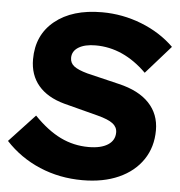

<svg xmlns="http://www.w3.org/2000/svg" viewBox="-68 -759 765 818"><g transform="rotate(5 314.5 -350.0)"><path d="M314 10Q216 10 131 -26Q46 -62 -16 -129L94 -247Q151 -188 207.5 -160.5Q264 -133 328 -133Q381 -133 410.5 -152Q440 -171 440 -205Q440 -228 420.5 -243Q401 -258 355 -270L209 -308Q136 -328 98 -373Q60 -418 60 -485Q60 -589 134.5 -649.5Q209 -710 336 -710Q424 -710 505.5 -678Q587 -646 645 -589L539 -469Q440 -567 321 -567Q275 -567 248 -550.5Q221 -534 221 -505Q221 -483 238.5 -469.5Q256 -456 296 -445L433 -412Q519 -392 563.5 -345Q608 -298 608 -229Q608 -157 571.5 -103Q535 -49 469 -19.5Q403 10 314 10Z"/></g></svg>

Font: Red Hat Display Black
Style: Italic
Weight: 900
Italic angle: -12°
Designer: Pentagram, MCKL
Foundry: Pentagram, MCKL
Version: Version 1.023; ttfautohint (v1.8.3)